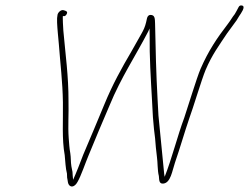

<svg xmlns="http://www.w3.org/2000/svg" viewBox="-20 -670 918 708"><path d="M225.6 -617.5C231.2 -627.7 223.7 -629.6 215.9 -632C206.1 -636 194.3 -625.1 192.2 -616C190.5 -608.7 190 -599 190.5 -587C191.4 -563.3 194.9 -531.9 197 -507C202.2 -436.7 210.9 -368.1 212 -292.5C213 -225.3 207.8 -156.4 218.6 -98C220.8 -76.5 221.6 -49.7 226.9 -30L227.5 -15C230.5 -3.7 228.8 8.1 237.5 15C248.8 23.9 261.8 9.3 265.8 1C278.9 -21.4 294.6 -68.6 306.2 -96C332.6 -159.5 355.8 -216.6 383.9 -281C426.2 -384.2 480 -463.8 527.1 -555L531.4 -565C531.7 -557.7 531.9 -549.7 531.9 -541C530.8 -459.9 536.1 -380.5 540.5 -301L543.9 -238C545.8 -220 547.1 -205.3 547.8 -194L551.9 -160C553.3 -139.1 556 -112.3 558.5 -93C561.8 -71 560.4 -41.3 565.8 -21C567.2 -8 565.6 8.1 581.4 7C609.8 5 615 -40.9 625.3 -70.5C643.5 -122.8 659.7 -180.2 677.8 -233C690 -265.1 724.4 -379.6 738.1 -412C762 -468.4 787.6 -501.9 817.3 -547C827.4 -561.7 843.1 -581.2 852.4 -595L862.1 -611C867.8 -619.6 887.4 -645.7 873 -649.5C866.7 -651.2 862.2 -649 859.4 -643C855 -635.1 850.4 -625.1 845.7 -618C835.4 -605.2 831.9 -597 820.4 -582C780 -529.5 748.5 -482.7 719.5 -416C705.8 -384.4 670.8 -268.8 659.5 -236C634.2 -168.4 613.9 -85.4 587.2 -18L585.5 -28C577.9 -102.2 571.9 -169.7 564.3 -244L560.9 -307C555.9 -397.4 553.6 -491 551.8 -584C551.1 -600.3 551.8 -615 535 -615C529 -615 524.8 -611.3 522.4 -604L518.8 -588C514.7 -570.6 509.3 -559.4 501.4 -545.5L465 -481C428.5 -418.9 394.9 -358.4 364.8 -285C338.6 -221.1 313.5 -162.5 287.1 -100C276.8 -72.8 260.7 -31.1 249.6 -7C249.4 -11.7 248.8 -16.7 248.1 -22L247.3 -36L243.2 -57C240.4 -74.7 242 -87 239.2 -105C235.9 -122.8 234.8 -141.2 233.3 -161.5C230.1 -206.2 233.9 -249.5 232.6 -297C233 -388.9 221.1 -471.5 213.6 -557C212.8 -564.3 210.5 -611 212.1 -611C217.6 -609 222.1 -611.2 225.6 -617.5Z"/></svg>

Font: HoneyBee
Style: UltLitIt
Weight: 100
Foundry: Cannot Into Space Fonts
Version: Version 0.89